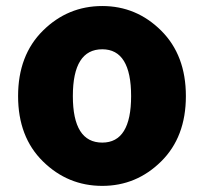

<svg xmlns="http://www.w3.org/2000/svg" viewBox="-20 -603 677 637"><path d="M319.3 13.7Q205.1 13.7 122.6 -67.4Q40 -148.4 40 -284.2Q40 -419.9 122.6 -501.5Q205.1 -583 319.3 -583Q432.6 -583 514.6 -501.5Q596.7 -419.9 596.7 -284.2Q596.7 -148.4 514.6 -67.4Q432.6 13.7 319.3 13.7ZM319.3 -129.9Q415 -129.9 415 -284.2Q415 -439.5 319.3 -439.5Q221.7 -439.5 221.7 -284.2Q221.7 -129.9 319.3 -129.9Z"/></svg>

Font: Gen Shin Gothic Heavy
Style: Bold
Weight: 900
Designer: [Source Han Sans]
Ryoko NISHIZUKA  (kana & ideographs); Paul D. Hunt (Latin, Greek & Cyrillic); Wenlong ZHANG  (bopomofo
Version: Version 1.002.20150607